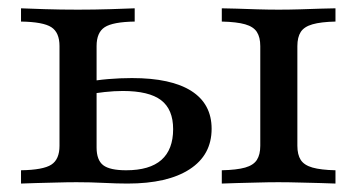

<svg xmlns="http://www.w3.org/2000/svg" viewBox="-20 -435 845 455"><path d="M505.6 0V-31.5Q541.1 -32.3 560.9 -37.9Q580.6 -43.5 588.7 -56Q596.8 -68.5 596.8 -89.5V-325.8Q596.8 -346.8 588.7 -359.3Q580.6 -371.8 560.9 -377.4Q541.1 -383.1 505.6 -383.9V-415.3Q519.4 -415.3 541.1 -414.5Q562.9 -413.7 589.5 -412.9Q616.1 -412.1 640.3 -412.1Q665.3 -412.1 691.5 -412.9Q717.7 -413.7 739.9 -414.5Q762.1 -415.3 775 -415.3V-383.9Q740.3 -383.1 720.6 -377.4Q700.8 -371.8 692.7 -359.3Q684.7 -346.8 684.7 -325.8V-89.5Q684.7 -68.5 692.7 -56Q700.8 -43.5 720.6 -37.9Q740.3 -32.3 775 -31.5V0Q762.1 -0.8 739.9 -1.2Q717.7 -1.6 691.1 -2.4Q664.5 -3.2 639.5 -3.2Q615.3 -3.2 589.5 -2.4Q563.7 -1.6 541.5 -1.2Q519.4 -0.8 505.6 0ZM29.8 0V-31.5Q82.3 -32.3 101.6 -44.8Q121 -57.3 121 -89.5V-325.8Q121 -358.1 101.6 -370.6Q82.3 -383.1 29.8 -383.9V-415.3Q48.4 -414.5 85.9 -413.3Q123.4 -412.1 164.5 -412.1Q203.2 -412.1 242.3 -413.3Q281.5 -414.5 299.2 -415.3V-383.9Q247.6 -383.1 228.2 -370.6Q208.9 -358.1 208.9 -325.8V-85.5Q208.9 -55.6 224.6 -43.5Q240.3 -31.5 279 -31.5Q334.7 -31.5 362.5 -56Q390.3 -80.6 390.3 -129Q390.3 -175.8 361.7 -197.6Q333.1 -219.4 271 -219.4Q250.8 -219.4 227.8 -216.9Q204.8 -214.5 180.6 -209.7L179.8 -239.5Q207.3 -245.2 236.3 -247.6Q265.3 -250 292.7 -250Q385.5 -250 433.5 -219.4Q481.5 -188.7 481.5 -129.8Q481.5 -67.7 429.4 -33.9Q377.4 0 282.3 0Q257.3 0 225.8 -1.6Q194.4 -3.2 161.3 -3.2Q138.7 -3.2 112.9 -2.4Q87.1 -1.6 65.3 -1.2Q43.5 -0.8 29.8 0Z"/></svg>

Font: Playfair 12pt Medium
Style: Regular
Weight: 500
Designer: Claus Eggers Sørensen
Foundry: Claus Eggers Sørensen
Version: Version 2.000;gftools[0.9.28]